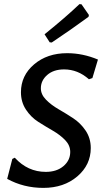

<svg xmlns="http://www.w3.org/2000/svg" viewBox="-20 -907 504 935"><path d="M367 -887 377 -886 413 -834 411 -825Q322 -760 232 -700L222 -701L197 -740Q300 -823 367 -887ZM307 -648Q383 -648 457 -617L430 -527L413 -521Q359 -569 292 -569Q241 -569 210 -542Q179 -515 179 -477Q179 -447 204 -421.5Q229 -396 264.5 -375.5Q300 -355 336 -331.5Q372 -308 397 -271Q422 -234 422 -186Q422 -104 356.5 -48Q291 8 191 8Q95 8 15 -36L40 -133L52 -139Q115 -70 203 -70Q256 -70 289 -98Q322 -126 322 -167Q322 -199 297.5 -224.5Q273 -250 237.5 -270.5Q202 -291 166.5 -313.5Q131 -336 106.5 -373Q82 -410 82 -458Q82 -539 146 -593.5Q210 -648 307 -648Z"/></svg>

Font: Alegreya Sans SC Medium
Style: Italic
Weight: 500
Italic angle: -7°
Designer: Juan Pablo del Peral
Foundry: Huerta Tipografica
Version: Version 2.007